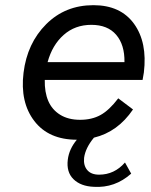

<svg xmlns="http://www.w3.org/2000/svg" viewBox="-20 -530 585 742"><path d="M363 145Q422 145 463 98L487 141Q424 197 343 192Q292 190 264 162.5Q236 135 242 87Q247 46 277 10Q168 10 112.5 -62.5Q57 -135 71 -249Q85 -363 158.5 -436.5Q232 -510 341 -510Q446 -510 498 -438Q550 -366 536 -250Q533 -231 531 -221H153Q152 -174 166.5 -140Q181 -106 212.5 -86.5Q244 -67 289.5 -67Q335 -67 368.5 -85.5Q402 -104 437 -150L494 -107Q435 -20 343 2Q310 42 305 80Q302 109 317 127Q332 145 363 145ZM333 -434Q270 -434 226 -395Q182 -356 164 -290H461Q462 -357 429 -395.5Q396 -434 333 -434Z"/></svg>

Font: Orkney
Style: Italic
Weight: 400
Italic angle: -7°
Designer: Samuel Oakes and Alfredo Marco Pradil
Foundry: Alfredo Marco Pradil
Version: 1.0; ttfautohint (v1.5)